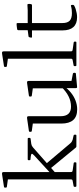

<svg xmlns="http://www.w3.org/2000/svg" viewBox="548 -1337 797 1933"><g transform="rotate(-90 946.5 -370.5)"><path d="M107 0V-571H181V0ZM40 0Q32 0 32 -9V-18Q32 -27 40 -28L89 -37Q101 -39 104 -43Q107 -47 107 -59V-180H181V-57Q181 -46 184.5 -42.5Q188 -39 201 -37L271 -27Q279 -26 279 -17V-8Q279 0 271 0ZM107 -571V-716L125 -687L32 -700Q24 -701 24 -710V-720Q24 -728 33 -729L157 -748Q170 -750 175.5 -746.5Q181 -743 181 -732V-571ZM439 0Q431 0 426 -7L216 -262L264 -305L472 -59Q479 -51 487 -46.5Q495 -42 505 -38L549 -28Q557 -27 557 -17V-8Q557 0 549 0ZM166 -205 160 -252 347 -424Q368 -443 364 -450Q360 -457 333 -460L308 -462Q300 -463 300 -472V-482Q300 -490 309 -490H517Q525 -490 525 -481V-471Q525 -462 516 -461L464 -454Q453 -452 445 -448Q437 -444 428 -436Z M1098 -162V-24L1079 -53L1172 -35Q1180 -32 1180 -24V-14Q1180 -6 1171 -5L1039 7Q1033 8 1029.5 5Q1026 2 1026 -6V-119L1024 -128V-162ZM812 8Q740 8 704.5 -32Q669 -72 669 -152V-319H743V-159Q743 -54 840 -54Q944 -54 1037 -150L1044 -123Q1018 -86 981.5 -56Q945 -26 901.5 -9Q858 8 812 8ZM1024 -162V-319H1098V-162ZM669 -319V-465L687 -436L594 -449Q586 -450 586 -459V-469Q586 -477 595 -478L719 -496Q732 -498 737.5 -495Q743 -492 743 -481V-319ZM1024 -319V-465L1042 -436L949 -449Q941 -450 941 -459V-469Q941 -477 950 -478L1074 -496Q1087 -498 1092.5 -495Q1098 -492 1098 -481V-319Z M1322 0V-571H1396V0ZM1255 0Q1247 0 1247 -9V-18Q1247 -27 1255 -28L1304 -37Q1316 -39 1319 -43Q1322 -47 1322 -59V-180H1396V-57Q1396 -46 1399.5 -42.5Q1403 -39 1416 -37L1486 -27Q1494 -26 1494 -17V-8Q1494 0 1486 0ZM1322 -571V-716L1340 -687L1247 -700Q1239 -701 1239 -710V-720Q1239 -728 1248 -729L1372 -748Q1385 -750 1390.5 -746.5Q1396 -743 1396 -732V-571Z M1740 7Q1674 7 1640.5 -30Q1607 -67 1607 -139V-483L1609 -490V-585Q1609 -593 1617 -596Q1625 -597 1634.5 -598.5Q1644 -600 1654.5 -601Q1665 -602 1673 -602Q1681 -602 1681 -593V-140Q1681 -90 1704.5 -67.5Q1728 -45 1781 -45Q1798 -45 1816 -47Q1834 -49 1854 -55Q1862 -57 1863 -48L1864 -36Q1865 -29 1858 -23Q1843 -14 1823 -7.5Q1803 -1 1781.5 3Q1760 7 1740 7ZM1540 -447Q1533 -447 1534 -456L1538 -473Q1539 -481 1548 -482L1609 -490H1809L1865 -493Q1873 -493 1873 -484Q1874 -477 1873.5 -469.5Q1873 -462 1871 -455Q1869 -447 1861 -447Z"/></g></svg>

Font: Hahmlet Light
Style: Regular
Weight: 300
Designer: Minjoo Ham & Mark Frömberg
Foundry: hypertype
Version: Version 1.002